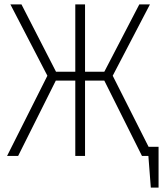

<svg xmlns="http://www.w3.org/2000/svg" viewBox="-20 -704 736 867"><path d="M651 -41H696V143H661L650 0H621L451 -340H364V0H320V-340H232L62 0H12L194 -362L27 -684H77L233 -380H320V-684H364V-380H451L609 -684H657L489 -362Z"/></svg>

Font: Fira Sans Condensed ExtraLight
Style: Regular
Weight: 275
Width: 3
Designer: Carrois Corporate & Edenspiekermann AG
Foundry: Carrois Corporate GbR & Edenspiekermann AG
Version: Version 4.203